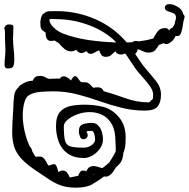

<svg xmlns="http://www.w3.org/2000/svg" viewBox="-26 -746 892 907"><g transform="rotate(-90 420.5 -293.0)"><path d="M787 131Q776 127 756 124.5Q736 122 719.5 116.5Q703 111 703 99Q703 92 704 90Q687 83 676 69.5Q665 56 665 46Q665 37 670 35L661 11Q647 3 636 -7Q625 -17 625 -39Q625 -51 630.5 -62Q636 -73 640 -84V-89Q632 -91 627 -94Q622 -97 619 -101Q600 -88 580.5 -75Q561 -62 543 -46Q519 -25 490 -2Q461 21 426 21Q390 21 370.5 5Q351 -11 351 -55Q351 -112 364.5 -166Q378 -220 396.5 -272Q415 -324 428.5 -377.5Q442 -431 442 -488Q442 -514 439.5 -548Q437 -582 423 -604Q415 -617 389 -624.5Q363 -632 327 -632Q295 -632 257 -624Q219 -616 182 -599Q177 -593 169 -590L159 -587Q152 -583 145.5 -579.5Q139 -576 133 -571Q133 -565 133.5 -560.5Q134 -556 134 -551Q134 -544 130 -537.5Q126 -531 111 -522Q107 -520 100.5 -516.5Q94 -513 91 -509Q94 -500 96 -494.5Q98 -489 98 -484Q98 -479 93.5 -475.5Q89 -472 76 -468L62 -464H60Q68 -453 68 -443Q68 -431 58.5 -423Q49 -415 35 -410Q37 -400 39 -390Q41 -380 43 -370Q54 -366 61 -361Q68 -356 68 -346Q68 -339 64 -332L68 -330Q80 -324 84.5 -316Q89 -308 89 -298Q89 -288 85.5 -277.5Q82 -267 79 -256Q86 -247 93 -238.5Q100 -230 107 -222Q110 -221 113.5 -219Q117 -217 119 -215Q142 -200 158 -193Q169 -192 180.5 -193Q192 -194 203 -194Q256 -194 287 -211.5Q318 -229 331 -257Q344 -285 344 -315Q344 -346 333.5 -374Q323 -402 308 -420Q293 -438 277 -438Q229 -438 208 -432Q187 -426 181.5 -406Q176 -386 176 -344Q176 -323 188 -306.5Q200 -290 216 -290Q220 -290 229 -291.5Q238 -293 246.5 -296.5Q255 -300 255 -306Q255 -312 255 -317.5Q255 -323 253 -330Q250 -330 247 -329Q244 -328 241 -326Q230 -323 223 -329.5Q216 -336 216 -345Q216 -358 229 -362Q235 -364 241 -365.5Q247 -367 253 -367Q281 -367 287 -346.5Q293 -326 293 -306Q293 -287 280 -275Q267 -263 249.5 -258Q232 -253 216 -253Q191 -253 170.5 -268Q150 -283 138.5 -303.5Q127 -324 127 -342Q127 -390 148 -419.5Q169 -449 203.5 -462Q238 -475 277 -475Q324 -475 345.5 -455.5Q367 -436 373 -405.5Q379 -375 379 -340Q379 -300 370.5 -259.5Q362 -219 332 -189L329 -186Q289 -146 227 -146H220Q192 -146 177 -149Q162 -152 150 -157Q131 -158 115.5 -164.5Q100 -171 83 -192Q58 -206 48.5 -217.5Q39 -229 39 -239Q39 -245 40 -248Q18 -277 2.5 -304.5Q-13 -332 -13 -381Q-13 -422 -3 -450.5Q7 -479 24 -504.5Q41 -530 61 -560Q95 -612 123.5 -638Q152 -664 182 -673Q212 -682 249 -682Q272 -682 298.5 -680.5Q325 -679 357 -677Q397 -676 422 -672.5Q447 -669 461 -652Q464 -651 470 -645Q480 -631 486 -616.5Q492 -602 492 -585Q501 -582 508 -574.5Q515 -567 515 -551Q515 -535 508.5 -525.5Q502 -516 501 -505Q501 -491 502 -480.5Q503 -470 502 -457Q513 -450 513 -439Q513 -430 507.5 -421.5Q502 -413 496 -407Q494 -407 494 -404Q514 -393 514 -385Q514 -378 504 -371.5Q494 -365 486 -357Q485 -353 485 -348.5Q485 -344 485 -339Q485 -324 476 -316Q467 -308 459 -299Q460 -293 460.5 -287.5Q461 -282 461 -277Q461 -269 457.5 -262Q454 -255 443 -250Q428 -198 409 -145Q390 -92 390 -36Q393 -31 397.5 -27Q402 -23 405 -18Q409 -17 414 -16.5Q419 -16 426 -16Q446 -16 469 -33Q492 -50 514.5 -70.5Q537 -91 553 -102L619 -146V-147L620 -153Q616 -158 616 -168Q616 -176 620 -184Q624 -192 632 -194L631 -195Q621 -206 613 -215Q605 -224 605 -240Q605 -254 614 -260.5Q623 -267 635 -271H636Q632 -282 625.5 -292Q619 -302 619 -311Q619 -323 632 -331Q628 -337 625.5 -343Q623 -349 623 -355Q623 -369 638 -379Q631 -392 631 -404Q631 -421 642.5 -435Q654 -449 670 -462Q672 -467 677 -473.5Q682 -480 682 -484Q681 -488 680.5 -491.5Q680 -495 680 -498Q680 -524 717 -524H720Q729 -540 737 -544.5Q745 -549 764 -549Q775 -549 784.5 -547Q794 -545 803 -540Q806 -538 810 -532Q820 -522 820.5 -506Q821 -490 821 -473Q821 -377 783 -289.5Q745 -202 673 -141Q673 -135 673.5 -128.5Q674 -122 674 -114Q680 -108 680 -98Q680 -94 679.5 -90.5Q679 -87 678 -83Q680 -67 683.5 -49.5Q687 -32 692 -15Q709 -7 725 5Q741 17 741 42Q741 53 729 60Q741 65 742 75Q747 79 752 81.5Q757 84 762 86Q770 87 783 91Q785 91 786.5 91.5Q788 92 789 92Q807 92 811.5 78.5Q816 65 821 52Q826 39 838 39Q844 39 849 44.5Q854 50 854 61Q854 71 850 82Q844 98 834 110Q824 122 807 126Q803 130 798 132Q793 134 787 131ZM673 -190Q678 -195 682.5 -199.5Q687 -204 691 -209Q734 -259 758.5 -330Q783 -401 783 -473Q783 -478 783.5 -483.5Q784 -489 784 -494Q784 -502 783 -505Q783 -505 782.5 -505.5Q782 -506 780 -506Q763 -506 744 -486.5Q725 -467 715 -442Q694 -386 684.5 -322Q675 -258 673 -190ZM52 -292Q52 -295 51 -297L48 -298ZM592 -672Q570 -672 560 -677Q550 -682 550 -702Q550 -718 567 -718Q587 -718 603 -716Q619 -714 640 -714Q656 -714 668.5 -715Q681 -716 694 -716H721Q728 -716 732 -717.5Q736 -719 740 -719Q746 -719 752 -713Q758 -707 758 -698V-695Q758 -689 756 -682.5Q754 -676 745 -676Q731 -676 718 -677Q705 -678 693 -678Q668 -678 642.5 -675Q617 -672 592 -672Z"/></g></svg>

Font: RU Serius
Style: Regular
Weight: 400
Designer: Robert E. Leuschke
Foundry: Robert E. Leuschke
Version: Version 1.011; ttfautohint (v1.8.3)